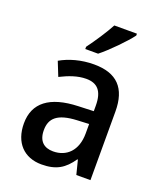

<svg xmlns="http://www.w3.org/2000/svg" viewBox="-143 -857 805 958"><g transform="rotate(20 260.0 -378.0)"><path d="M417 -756V-766H297C273 -721 233 -661 201 -618V-606H269C315 -642 389 -718 417 -756ZM269 -549C201 -549 139 -531 92 -504L122 -429C166 -451 211 -468 257 -468C315 -468 347 -437 347 -358V-329L266 -326C116 -321 40 -262 40 -153C40 -51 99 10 192 10C270 10 312 -17 352 -75H355L374 0H449V-364C449 -488 391 -549 269 -549ZM284 -258 347 -261V-211C347 -119 295 -71 224 -71C176 -71 145 -97 145 -155C145 -219 182 -253 284 -258Z"/></g></svg>

Font: Noto Sans Devanagari SemiCondensed Medium
Style: Regular
Weight: 500
Width: 4
Designer: Jelle Bosma - Monotype Design Team
Foundry: Monotype Imaging Inc.
Version: Version 2.004